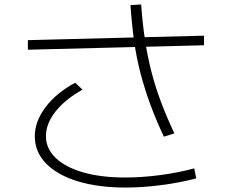

<svg xmlns="http://www.w3.org/2000/svg" viewBox="-20 -813 1040 861"><path d="M542 28Q420 28 328.5 0Q237 -28 186.5 -80Q136 -132 136 -202Q136 -268 184 -332Q232 -396 317 -442L350 -411Q273 -368 229.5 -313.5Q186 -259 186 -202Q186 -147 229.5 -105Q273 -63 353 -40Q433 -17 541 -17Q617 -17 699.5 -28Q782 -39 851 -58L860 -13Q788 6 704 17Q620 28 542 28ZM105 -590V-633L895 -653V-610ZM715 -200Q680 -274 654.5 -343.5Q629 -413 610.5 -483Q592 -553 581.5 -628.5Q571 -704 565 -790L613 -793Q619 -709 630 -635.5Q641 -562 658.5 -493.5Q676 -425 701.5 -357Q727 -289 762 -215Z"/></svg>

Font: M PLUS 1 Light
Style: Regular
Weight: 300
Designer: Coji Morishita
Foundry: UNDERFOREST DESIGN
Version: Version 1.001